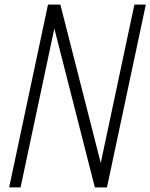

<svg xmlns="http://www.w3.org/2000/svg" viewBox="-20 -820 658 840"><path d="M20 0 190 -800H244L448 0H398L568 -800H618L448 0H395L191 -800H240L70 0Z"/></svg>

Font: Victor Mono Thin
Style: Italic
Weight: 100
Italic angle: -12°
Monospace: yes
Designer: Rune Bjørnerås
Version: Version 1.561;gftools[0.9.30]